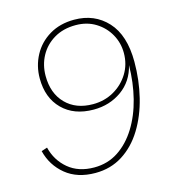

<svg xmlns="http://www.w3.org/2000/svg" viewBox="-103 -755 762 850"><g transform="rotate(-15 278.0 -330.0)"><path d="M231 10Q148 10 95 -33.5Q42 -77 25 -145L52 -154Q67 -93 113.5 -54Q160 -15 232 -15Q294 -15 342.5 -47Q391 -79 425.5 -134.5Q460 -190 478 -261.5Q496 -333 497 -413Q480 -342 424.5 -302.5Q369 -263 296 -263Q206 -263 153 -316Q100 -369 100 -458Q100 -515 126 -563.5Q152 -612 200.5 -641Q249 -670 314 -670Q407 -670 465.5 -606.5Q524 -543 524 -421Q524 -337 505 -259.5Q486 -182 448.5 -121Q411 -60 356 -25Q301 10 231 10ZM299 -287Q352 -287 395 -311.5Q438 -336 463.5 -377.5Q489 -419 489 -471Q489 -517 467 -556.5Q445 -596 405.5 -620.5Q366 -645 314 -645Q257 -645 215 -620Q173 -595 150.5 -553.5Q128 -512 128 -462Q128 -382 174.5 -334.5Q221 -287 299 -287Z"/></g></svg>

Font: Work Sans ExtraLight
Style: Italic
Weight: 200
Italic angle: -13°
Designer: Wei Huang
Foundry: Wei Huang
Version: Version 2.012; ttfautohint (v1.8.3)